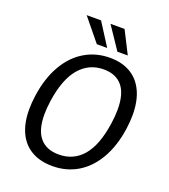

<svg xmlns="http://www.w3.org/2000/svg" viewBox="-167 -1063 1048 1192"><g transform="rotate(20 357.0 -467.0)"><path d="M63 -273Q63 -314 70 -364.5Q87 -484 136 -569.5Q185 -655 259.8 -699.8Q334.5 -744.5 427 -744.5Q506.5 -744.5 563 -711Q619.5 -677.5 649.2 -613.2Q679 -549 679 -458Q679 -417 672 -365.5Q655 -247.5 606.5 -163Q558 -78.5 484.2 -34.2Q410.5 10 318 10Q237 10 179.8 -23Q122.5 -56 92.8 -119.2Q63 -182.5 63 -273ZM162.5 -275.5Q162.5 -172.5 205.5 -121.8Q248.5 -71 330.5 -71Q428 -71 489.5 -143.2Q551 -215.5 572.5 -364.5Q580 -416.5 580 -458.5Q580 -562 537.5 -612.8Q495 -663.5 414.5 -663.5Q317.5 -663.5 254.2 -589.2Q191 -515 169.5 -364.5Q162.5 -314 162.5 -275.5ZM524 -795.5H455.5L356 -943.5H449ZM293.5 -943.5 388 -795.5H319.5L198.5 -943.5Z"/></g></svg>

Font: 1883 Sans
Style: Italic
Weight: 400
Italic angle: -8°
Designer: 1883 Sans project is a fork of Public Sans.
Version: Version 1.009